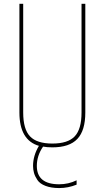

<svg xmlns="http://www.w3.org/2000/svg" viewBox="-20 -750 540 990"><path d="M419.9 -730.5V-169.9Q419.9 -77.1 378.9 -33.7Q337.9 9.8 250 9.8Q221.7 9.8 202.1 5.9Q169.9 52.7 169.9 105.5Q169.9 200.2 285.2 200.2Q333 200.2 375 179.7V202.1Q331.1 219.7 285.2 219.7Q244.1 219.7 214.8 208.5Q185.5 197.3 172.9 178.2Q160.2 159.2 155.3 141.6Q150.4 124 150.4 105.5Q150.4 52.7 180.7 2Q80.1 -27.3 80.1 -169.9V-730.5H99.6V-169.9Q99.6 -84 134.8 -46.9Q169.9 -9.8 250 -9.8Q330.1 -9.8 365.2 -46.9Q400.4 -84 400.4 -169.9V-730.5Z"/></svg>

Font: Mgen+ 1mn thin
Style: Regular
Weight: 100
Designer: [Source Han Sans]
Ryoko NISHIZUKA  (kana & ideographs); Paul D. Hunt (Latin, Greek & Cyrillic); Wenlong ZHANG  (bopomofo
Version: Version 1.059.20150602